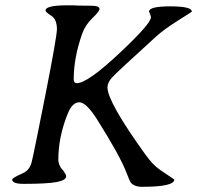

<svg xmlns="http://www.w3.org/2000/svg" viewBox="-20 -700 750 731"><path d="M643.6 -16.6Q643.6 11.2 521 11.2Q490.7 11.2 477.1 -5.9Q473.6 -11.2 461.9 -41.5Q437.5 -106 350.6 -243.7Q308.6 -310.5 282.2 -310.5Q255.9 -310.5 238.8 -269.5Q202.1 -180.2 202.1 -91.8Q202.1 -77.1 211.9 -61L221.7 -49.3Q231.9 -35.2 231.9 -28.8Q231.9 -13.7 195.1 -6.8Q158.2 0 69.8 0Q26.4 0 26.4 -16.6Q26.4 -22.5 67.9 -41Q92.8 -52.2 100.6 -83Q108.4 -113.8 152.6 -337.4Q196.8 -561 196.8 -590.3Q196.8 -619.6 181.2 -635.7L169.4 -644Q153.3 -654.8 153.3 -660.2Q153.3 -679.7 235.8 -679.7H258.8L280.8 -678.7Q295.4 -678.2 327.1 -678.2Q358.9 -678.2 358.9 -666Q358.9 -656.7 331.8 -631.1Q304.7 -605.5 292 -569.3Q260.7 -479 260.7 -398.9Q260.7 -383.3 272 -383.3Q313 -383.3 433.8 -496.6Q554.7 -609.9 554.7 -634.3L552.7 -643.1L547.4 -656.2Q547.4 -675.8 628.9 -675.8Q710.4 -675.8 710.4 -655.8Q710.4 -654.8 656.7 -621.1Q603 -587.4 572.3 -559.1Q422.4 -422.9 405.8 -404.1Q389.2 -385.3 389.2 -367.2Q389.2 -312 534.2 -110.8Q562.5 -71.3 588.9 -53.7Q643.6 -17.1 643.6 -16.6Z"/></svg>

Font: Averia Serif Libre Light
Style: Italic
Weight: 300
Italic angle: -8.5°
Version: Version 1.002